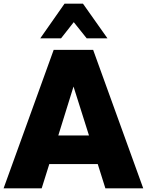

<svg xmlns="http://www.w3.org/2000/svg" viewBox="-42 -1020 796 1040"><path d="M357.5 -900 288.8 -812.5H176.2L307.5 -1000H407.5L540 -812.5H427.5ZM528.8 0 487.5 -131.2H225L183.8 0H-22.5L248.8 -750H462.5L733.8 0ZM273.8 -286.2H440L356.2 -551.2Z"/></svg>

Font: Now Alt Black
Style: Regular
Weight: 900
Designer: Alfredo Marco Pradil
Foundry: Alfredo Marco Pradil
Version: Version 1.002;PS 001.002;hotconv 1.0.88;makeotf.lib2.5.64775